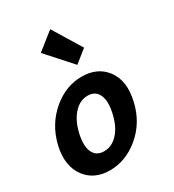

<svg xmlns="http://www.w3.org/2000/svg" viewBox="-225 -1046 1071 1183"><g transform="rotate(-30 310.0 -455.0)"><path d="M37 -63Q-26 -146 4 -279Q36 -414 137 -497Q230 -574 341 -574Q452 -574 511 -497Q574 -414 542 -279Q512 -146 411 -63Q316 14 206 14Q96 14 37 -63ZM332 -153Q374 -199 392 -279Q411 -360 391 -406Q370 -454 314 -454Q258 -454 215 -406Q173 -360 154 -279Q136 -199 156 -153Q177 -106 233 -106Q289 -106 332 -153ZM197 -826 320 -924 444 -721 355 -650Z"/></g></svg>

Font: KaiGen Gothic CN Bold
Style: Bold
Weight: 700
Designer: Ryoko NISHIZUKA  (kana & ideographs); Paul D. Hunt (Latin, Greek & Cyrillic); Wenlong ZHANG  (bopomofo); Sandoll Communi
Foundry: Adobe Systems Incorporated
Version: Version 1.002.20150501